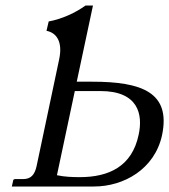

<svg xmlns="http://www.w3.org/2000/svg" viewBox="-20 -678 615 698"><path d="M195 -462 113 -74C106 -42 92 -27 64 -27H34C30 -26 28 -25 28 -22L23 0H322C430 0 542 -63 569 -186C602 -342 496 -381 315 -381H259L318 -658H291C255 -632 206 -609 157 -600L149 -566C185 -559 209 -527 195 -462ZM252 -347H345C484 -347 500 -261 484 -188C460 -73 376 -34 270 -34C243 -34 215 -35 187 -41Z"/></svg>

Font: Libertinus Sans
Style: Italic
Weight: 400
Italic angle: -12°
Designer: Philipp H. Poll, Khaled Hosny
Foundry: Caleb Maclennan
Version: Version 7.050;RELEASE